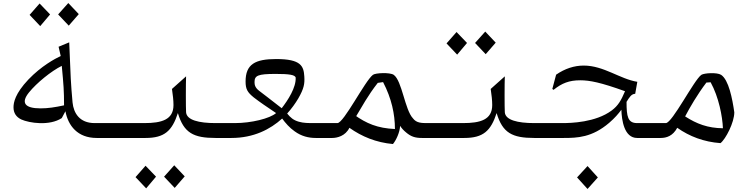

<svg xmlns="http://www.w3.org/2000/svg" viewBox="-20 -909 4940 1265"><path d="M499 -816 430 -889 363 -814 433 -740ZM310 -814 241 -886 175 -811 245 -737ZM604 -98C504 -98 465 -164 458 -234C446 -371 446 -384 436 -630L366 -601L380 -540C342 -522 252 -474 167 -385C79 -292 69 -233 69 -202C69 -164 87 -138 120 -122C173 -98 306 -78 387 -131L411 -176C429 -81 491 0 617 0H700V-98ZM247 -195C143 -195 116 -232 171 -300C222 -363 318 -441 387 -475C399 -349 402 -310 402 -215C342 -202 296 -195 247 -195Z M1400 -98C1290 -98 1210 -118 1206 -169C1204 -200 1204 -358 1206 -406L1113 -323C1119 -283 1123 -247 1123 -217C1123 -120 1045 -98 930 -98H700V0H939C1064 0 1114 -47 1152 -164C1191 -33 1255 0 1400 0ZM1131 329 1197 253 1128 180 1061 255ZM943 332 1008 255 939 183 873 258Z M2048 -98C2013 -98 1979 -98 1949 -107C1913 -117 1893 -135 1872 -161C1902 -194 1926 -228 1945 -260C1983 -326 1988 -357 1985 -405C1981 -473 1964 -520 1800 -520C1661 -520 1598 -486 1598 -372C1598 -322 1610 -301 1652 -267C1696 -233 1731 -210 1799 -164C1758 -128 1635 -98 1527 -98H1400V0H1505C1651 0 1761 -57 1839 -128C1861 -98 1888 -67 1921 -44C1966 -11 2014 0 2060 0H2100V-98ZM1687 -311C1660 -332 1657 -351 1657 -368C1657 -411 1678 -422 1796 -422C1886 -422 1921 -416 1928 -399C1932 -333 1877 -249 1836 -196C1743 -268 1727 -281 1687 -311Z M2701 -129C2647 -186 2629 -377 2574 -416C2549 -433 2454 -429 2437 -416C2385 -377 2245 -98 2203 -98H2100V0H2169C2201 0 2256 -13 2282 -67C2364 -9 2458 30 2569 40C2590 15 2615 -39 2616 -80C2626 -64 2639 -50 2656 -36C2688 -9 2715 0 2760 0H2800V-98C2758 -98 2724 -98 2701 -129ZM2315 -152 2327 -144C2363 -203 2403 -279 2469 -363L2504 -368C2560 -260 2582 -157 2582 -59C2467 -64 2393 -96 2315 -152Z M3180 -552 3246 -628 3177 -701 3110 -626ZM2992 -549 3057 -626 2988 -698 2922 -623ZM3500 -98C3390 -98 3310 -118 3306 -169C3304 -200 3304 -358 3306 -406L3213 -323C3219 -283 3223 -247 3223 -217C3223 -120 3145 -98 3030 -98H2800V0H3039C3164 0 3214 -47 3252 -164C3291 -33 3355 0 3500 0Z M4178 -98C4116 -98 4108 -141 4108 -238C4128 -270 4140 -290 4165 -291L4179 -370C4065 -388 3958 -477 3826 -477C3763 -477 3702 -457 3644 -417L3619 -323L3627 -317C3682 -361 3730 -380 3803 -380C3865 -380 3937 -366 4098 -308C4072 -247 4053 -213 4010 -181C3904 -102 3741 -98 3685 -98H3500V0H3694C3783 0 3881 -3 3994 -100C4030 -131 4055 -160 4074 -186C4076 -118 4092 0 4178 0H4200V-98ZM3782 260 3851 336 3919 260 3851 185Z M4818 -169C4805 -260 4781 -383 4731 -416C4704 -433 4620 -428 4601 -416C4553 -383 4409 -98 4367 -98H4200V0H4333C4371 0 4413 -13 4442 -67C4523 -10 4617 26 4727 34C4761 8 4818 -102 4818 -169ZM4494 -142C4525 -201 4574 -286 4634 -365L4662 -367C4716 -269 4740 -141 4743 -64C4643 -65 4570 -93 4494 -142Z"/></svg>

Font: Kawkab Mono Light
Style: Bold
Weight: 400
Monospace: yes
Designer: Abdullah Arif
Foundry: Abdullah Arif
Version: Version 1.000;PS 000.500;hotconv 1.0.88;makeotf.lib2.5.64775